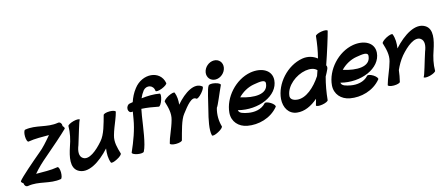

<svg xmlns="http://www.w3.org/2000/svg" viewBox="-55 -1531 5333 2295"><g transform="rotate(-15 2611.0 -384.0)"><path d="M81 52C222 28 340 98 481 74C494 72 504 37 504 -4C503 -45 492 -76 479 -74C387 -58 300 -64 212 -63C263 -124 322 -179 384 -231C486 -317 628 -442 682 -496C687 -503 680 -518 665 -533C665 -535 665 -538 665 -541C665 -569 646 -589 622 -585C481 -561 363 -631 222 -607C209 -605 198 -570 199 -529C200 -488 211 -457 224 -459C312 -474 395 -470 480 -471C423 -403 365 -338 319 -302C213 -213 45 -69 14 -26C9 -17 19 -5 37 7C38 36 57 56 81 52Z M733 -514C733 -435 715 -352 686 -271C647 -155 619 -28 704 28C814 99 974 -2 1098 -140C1089 -78 1089 -17 1110 37C1115 49 1150 41 1189 20C1229 0 1257 -26 1252 -38C1230 -110 1207 -189 1230 -267C1246 -326 1271 -384 1294 -443C1306 -473 1316 -503 1324 -533C1326 -546 1294 -557 1253 -557C1211 -557 1176 -546 1174 -533C1146 -433 1116 -307 1055 -239C974 -145 867 -57 800 -103C755 -133 763 -200 789 -263C821 -360 872 -548 884 -553C883 -565 848 -567 806 -556C765 -545 732 -526 733 -514Z M1511 -482C1514 -482 1518 -483 1521 -483C1516 -454 1511 -424 1506 -394C1485 -267 1437 -139 1381 -13C1376 0 1405 16 1445 23C1484 30 1520 26 1524 13C1567 -66 1591 -266 1613 -406C1617 -432 1622 -460 1628 -488C1699 -485 1770 -472 1837 -459C1849 -457 1871 -488 1884 -529C1898 -570 1899 -605 1887 -607C1816 -620 1740 -618 1663 -609C1676 -640 1693 -669 1714 -696C1760 -747 1841 -728 1847 -651C1850 -639 1886 -642 1927 -658C1967 -674 1998 -697 1995 -709C1965 -878 1743 -895 1629 -744C1591 -696 1567 -645 1549 -592C1536 -590 1522 -587 1509 -585C1486 -581 1467 -555 1467 -526C1468 -497 1487 -478 1511 -482Z M1999 0C2027 -101 2059 -239 2108 -299C2173 -384 2246 -478 2295 -435C2305 -427 2336 -448 2366 -482C2396 -516 2412 -549 2403 -557C2320 -627 2186 -545 2078 -419C2084 -472 2081 -524 2063 -571C2058 -582 2023 -574 1983 -554C1944 -533 1916 -507 1921 -496C1943 -424 1966 -344 1943 -267C1929 -214 1907 -162 1887 -110C1871 -74 1859 -37 1849 0C1847 13 1879 24 1920 24C1962 24 1997 13 1999 0Z M2708 -709C2713 -739 2706 -768 2688 -789C2670 -810 2644 -822 2614 -822C2584 -822 2553 -810 2529 -789C2504 -768 2488 -739 2483 -709C2478 -680 2486 -651 2503 -630C2521 -609 2548 -597 2578 -597C2607 -597 2638 -609 2662 -630C2687 -651 2703 -680 2708 -709ZM2477 -548C2453 -520 2423 -361 2398 -267C2371 -162 2342 -33 2361 37C2366 49 2402 41 2441 20C2480 0 2508 -26 2503 -38C2483 -108 2480 -186 2503 -267C2520 -282 2580 -434 2620 -518C2624 -531 2596 -548 2557 -556C2518 -565 2482 -561 2477 -548Z M3186 -96C3194 -107 3175 -133 3142 -154C3110 -174 3076 -182 3068 -171C3011 -107 2921 -98 2850 -111C2798 -121 2741 -133 2738 -174C2979 -111 3238 -218 3252 -409C3260 -533 3139 -593 3000 -570C2809 -537 2647 -355 2632 -169C2624 -61 2696 17 2800 36C2931 60 3089 22 3186 -96ZM3003 -422C3077 -434 3155 -449 3145 -391C3131 -265 2965 -264 2805 -315C2856 -369 2929 -410 3003 -422Z M3902 -407C3901 -411 3899 -415 3897 -419C3946 -559 4008 -759 4021 -813C4020 -826 3986 -830 3944 -823C3902 -816 3869 -800 3869 -787C3860 -700 3846 -611 3823 -523C3774 -562 3710 -582 3639 -570C3448 -537 3286 -355 3271 -169C3264 -64 3314 25 3414 37C3505 48 3595 6 3676 -64C3666 -30 3658 -2 3654 13C3655 26 3689 30 3731 23C3773 16 3806 0 3806 -13C3815 -105 3831 -198 3856 -290C3872 -318 3886 -346 3899 -374C3900 -377 3901 -379 3901 -382C3904 -391 3905 -400 3902 -407ZM3455 -112C3407 -118 3369 -140 3378 -187C3394 -300 3517 -401 3642 -422C3697 -431 3752 -423 3781 -389C3773 -368 3766 -346 3758 -323C3678 -201 3563 -99 3455 -112Z M4455 -96C4463 -107 4444 -133 4411 -154C4379 -174 4345 -182 4337 -171C4280 -107 4190 -98 4119 -111C4067 -121 4010 -133 4007 -174C4248 -111 4507 -218 4521 -409C4529 -533 4408 -593 4269 -570C4078 -537 3916 -355 3901 -169C3893 -61 3965 17 4069 36C4200 60 4358 22 4455 -96ZM4272 -422C4346 -434 4424 -449 4414 -391C4400 -265 4234 -264 4074 -315C4125 -369 4198 -410 4272 -422Z M4618 -496C4640 -424 4663 -344 4640 -267C4616 -177 4570 -89 4546 0C4544 13 4576 24 4617 24C4659 24 4694 13 4696 0C4708 -46 4715 -92 4721 -139C4745 -193 4775 -246 4815 -295C4896 -389 5002 -476 5070 -431C5115 -400 5107 -334 5081 -271C5048 -173 4998 15 4985 19C4987 32 5022 33 5063 23C5105 12 5138 -7 5137 -19C5137 -99 5155 -181 5184 -263C5223 -378 5251 -506 5166 -561C5056 -632 4896 -531 4772 -393C4781 -456 4781 -516 4760 -571C4755 -582 4720 -574 4680 -554C4641 -533 4613 -507 4618 -496Z"/></g></svg>

Font: Nupuram Black Oblique
Style: Regular
Weight: 900
Designer: Santhosh Thottingal (santhosh.thottingal@gmail.com)
Foundry: SMC
Version: Version 1.000